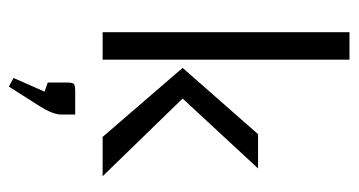

<svg xmlns="http://www.w3.org/2000/svg" viewBox="-202 -378 785 420"><g transform="rotate(90 190.0 -167.5)"><path d="M169 205 150 195 180 127 160 120V80Q160 66 163 63Q166 60 180 60H230V91Q230 109 211 139ZM365 0H279L128 -175L273 -340H348L195 -175ZM50 0V-540H110V0Z"/></g></svg>

Font: Glametrix
Style: Regular
Weight: 500
Designer: gluk
Foundry: gluk
Version: Version 0.40